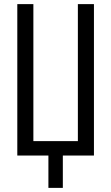

<svg xmlns="http://www.w3.org/2000/svg" viewBox="-20 -755 540 932"><path d="M215 157V0H64V-735H142V-70H358V-735H436V0H285V157Z"/></svg>

Font: Iosevka srxl
Style: Regular
Weight: 400
Monospace: yes
Designer: Belleve Invis
Foundry: Belleve Invis
Version: Version 33.0.1; ttfautohint (v1.8.3)